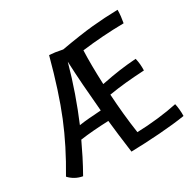

<svg xmlns="http://www.w3.org/2000/svg" viewBox="-165 -918 1172 1148"><g transform="rotate(-30 421.0 -344.0)"><path d="M804 15Q729 27 625.5 34.5Q522 42 428 44Q418 -30 411.5 -83.5Q405 -137 400 -184Q345 -182 295.5 -178Q246 -174 204 -168Q183 -123 158.5 -74.5Q134 -26 104 27Q76 22 53 9Q30 -4 14 -22Q108 -180 169.5 -330.5Q231 -481 290 -702Q309 -701 330 -698Q351 -695 380 -689Q516 -713 601.5 -721.5Q687 -730 780 -732Q780 -710 777.5 -687.5Q775 -665 771 -644Q696 -643 624.5 -638Q553 -633 482 -624Q480 -575 480.5 -517.5Q481 -460 484 -390Q558 -405 613.5 -412.5Q669 -420 727 -424Q732 -403 734 -382.5Q736 -362 735 -339Q662 -335 606 -329.5Q550 -324 489 -314Q493 -246 500 -176Q507 -106 517 -39Q587 -41 661.5 -49.5Q736 -58 796 -71Q800 -56 802.5 -30.5Q805 -5 804 15ZM367 -612Q340 -514 308 -423Q276 -332 240 -247Q272 -252 308.5 -255Q345 -258 392 -261Q383 -359 376.5 -448Q370 -537 367 -612Z"/></g></svg>

Font: Atma Medium
Style: Regular
Weight: 500
Designer: Gregori Vincens, Jeremie Hornus, Riccardo Olocco, Yoann Minet.
Foundry: black foundry
Version: Version 1.101;PS 1.100;hotconv 1.0.86;makeotf.lib2.5.63406